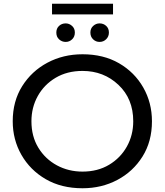

<svg xmlns="http://www.w3.org/2000/svg" viewBox="-20 -998 880 1026"><path d="M421 8Q308 8 224.5 -40.5Q141 -89 94.5 -170.5Q48 -252 48 -350Q48 -457 98.5 -537.5Q149 -618 233.5 -663Q318 -708 421 -708Q533 -708 616 -660Q699 -612 745.5 -530.5Q792 -449 792 -350Q792 -242 741.5 -161.5Q691 -81 607 -36.5Q523 8 421 8ZM421 -81Q502 -81 563 -117.5Q624 -154 658 -215Q692 -276 692 -350Q692 -470 613 -544.5Q534 -619 421 -619Q339 -619 277.5 -582.5Q216 -546 182 -485Q148 -424 148 -350Q148 -269 185 -208.5Q222 -148 284 -114.5Q346 -81 421 -81ZM331 -774Q311 -774 296 -787.5Q281 -801 281 -824Q281 -846 295.5 -859.5Q310 -873 331 -873Q350 -873 365 -859.5Q380 -846 380 -824Q380 -802 365.5 -788Q351 -774 331 -774ZM512 -774Q492 -774 477.5 -788Q463 -802 463 -824Q463 -846 478 -859.5Q493 -873 512 -873Q533 -873 547.5 -859.5Q562 -846 562 -824Q562 -803 547.5 -788.5Q533 -774 512 -774ZM584 -921H258V-978H584Z"/></svg>

Font: Argentum Novus
Style: Regular
Weight: 400
Designer: Julieta Ulanovsky
Foundry: Julieta Ulanovsky
Version: Version 7.20;July 27, 2021;FontCreator 13.0.0.2683 64-bit